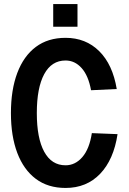

<svg xmlns="http://www.w3.org/2000/svg" viewBox="-20 -913 640 949"><path d="M304 16Q217 16 157 -29Q97 -74 65.5 -157Q34 -240 34 -354Q34 -469 65.5 -552.5Q97 -636 157 -681Q217 -726 304 -726Q404 -726 470.5 -660Q537 -594 557 -473L430 -467Q417 -539 383.5 -576.5Q350 -614 304 -614Q235 -614 198.5 -546.5Q162 -479 162 -354Q162 -230 198.5 -163Q235 -96 304 -96Q352 -96 387 -136.5Q422 -177 434 -255L561 -250Q542 -124 475 -54Q408 16 304 16ZM243 -781V-893H363V-781Z"/></svg>

Font: Geist Mono SemiBold
Style: Regular
Weight: 600
Monospace: yes
Designer: Basement.studio, Andrés Briganti, Mateo Zaragoza
Foundry: Basement.studio, Vercel, Andrés Briganti, Guido Ferreyra, Mateo Zaragoza
Version: Version 1.500; ttfautohint (v1.8.4.7-5d5b)